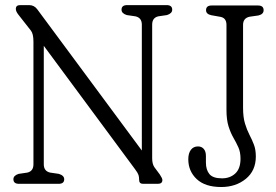

<svg xmlns="http://www.w3.org/2000/svg" viewBox="-20 -720 1082 752"><path d="M231.5 -18Q231.5 0 209.5 0H54.5Q32.5 0 32.5 -18Q32.5 -32.5 53 -39L87 -44Q111 -49.5 111 -76.5V-556.5Q111 -587 101.5 -599.5L52.5 -662Q42 -675 42 -685Q42 -700 59 -700H94Q114 -700 126 -683.5L535.5 -130.5V-623.5Q535.5 -650.5 510.5 -656L476.5 -661Q456 -667.5 456 -682Q456 -700 478 -700H632.5Q654.5 -700 654.5 -682Q654.5 -667.5 634 -661L600 -656Q576 -650.5 576 -623.5V-100Q576 -78 584.5 -65.5L606 -36.5Q616 -21.5 616 -15Q616 0 598 0H540.5Q525 0 525 -15Q525 -26.5 522.5 -34.5Q520 -42.5 509.5 -56.5L151.5 -540.5V-76.5Q151.5 -49.5 176.5 -44L210.5 -39Q231.5 -32.5 231.5 -18ZM982 -107Q982 -51.5 942.8 -19.5Q903.5 12.5 846.5 12.5Q783.5 12.5 750.5 -18.5Q717.5 -49.5 717.5 -96.5Q717.5 -119.5 727.5 -133Q737.5 -146.5 755.5 -146.5Q769.5 -146.5 778 -136.8Q786.5 -127 786.5 -109.5V-83.5Q786.5 -55 800.2 -38.2Q814 -21.5 849.5 -21.5Q881 -21.5 901.5 -40.5Q922 -59.5 922 -98.5Q922 -124 913.8 -142.5Q905.5 -161 894.5 -180Q883.5 -199 875.2 -224.8Q867 -250.5 867 -290V-622.5Q867 -649.5 843.5 -654L807 -660.5Q787 -665 787 -680Q787 -698.5 809 -698.5H990.5Q1012.5 -698.5 1012.5 -680Q1012.5 -664.5 992.5 -659.5L957.5 -654.5Q932 -649 932 -622.5V-298Q932 -261 939.5 -236.2Q947 -211.5 957 -192.2Q967 -173 974.5 -153.5Q982 -134 982 -107Z"/></svg>

Font: Fraunces 144pt SuperSoft Light
Style: Regular
Weight: 300
Version: Version 1.000;[0bf87f6ff]